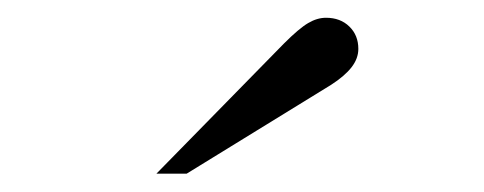

<svg xmlns="http://www.w3.org/2000/svg" viewBox="-20 -720 540 214"><path d="M296.4 -671.4Q313.5 -688.5 323.5 -694.3Q333.5 -700.2 343.3 -700.2Q359.4 -700.2 369.4 -690.4Q379.4 -680.7 379.4 -665.5Q379.4 -654.8 371.8 -645Q364.3 -635.3 349.1 -625.5L188 -526.4H154.3Z"/></svg>

Font: Otrack
Style: Regular
Weight: 400
Designer: Sodina
Foundry: Sodina
Version: Version 2.10 June 16, 2016